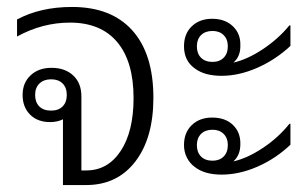

<svg xmlns="http://www.w3.org/2000/svg" viewBox="-20 -532 882 552"><path d="M161 0V-161Q161 -179 161 -189Q145 -181 124 -181Q88 -181 66.5 -202.5Q45 -224 45 -259Q45 -294 68 -315.5Q91 -337 128 -337Q167 -337 190.5 -315Q214 -293 214 -255V-42H228Q290 -42 327 -98Q364 -154 364 -250Q364 -355 317 -411Q270 -467 181 -467Q102 -467 29 -427V-476Q96 -512 187 -512Q300 -512 360.5 -444.5Q421 -377 421 -251Q421 -135 369 -67.5Q317 0 228 0ZM127 -214Q148 -214 160 -226Q172 -238 172 -259Q172 -280 160 -292Q148 -304 127 -304Q106 -304 93.5 -292Q81 -280 81 -259Q81 -238 93 -226Q105 -214 127 -214Z M617 -314Q594 -314 574.5 -319Q555 -324 539 -336Q509 -358 509 -399Q509 -435 531.5 -456.5Q554 -478 590 -478Q627 -478 649.5 -456.5Q672 -435 671 -402Q672 -370 651 -352Q691 -361 735.5 -390.5Q780 -420 812 -459H815V-400Q772 -360 719.5 -337Q667 -314 617 -314ZM591 -354Q611 -354 623 -366Q635 -378 635 -399Q635 -419 623 -431Q611 -443 591 -443Q570 -443 558 -431Q546 -419 546 -399Q546 -378 558 -366Q570 -354 591 -354ZM617 -30Q568 -30 540 -52Q526 -62 517.5 -78.5Q509 -95 509 -115Q509 -151 531.5 -172.5Q554 -194 590 -194Q628 -194 650 -172.5Q672 -151 671 -117Q671 -86 651 -68Q691 -77 735.5 -106.5Q780 -136 812 -176H815V-116Q773 -76 720.5 -53Q668 -30 617 -30ZM591 -70Q611 -70 623 -82Q635 -94 635 -115Q635 -135 623 -147Q611 -159 591 -159Q570 -159 558 -147Q546 -135 546 -115Q546 -94 558 -82Q570 -70 591 -70Z"/></svg>

Font: Noto Sans Thai Looped UI Light
Style: Regular
Weight: 300
Designer: Cadson Demak Team
Foundry: Cadson Demak Co., Ltd.
Version: Version 1.000